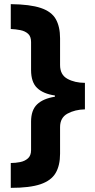

<svg xmlns="http://www.w3.org/2000/svg" viewBox="-20 -742 460 927"><path d="M32 45Q55 45 77.5 40.5Q100 36 115 22.5Q130 9 130 -17V-155Q130 -210 159 -238Q188 -266 245 -275V-281Q189 -289 159.5 -317Q130 -345 130 -404V-539Q130 -566 115.5 -579Q101 -592 78.5 -596.5Q56 -601 32 -602V-722Q125 -721 177 -703.5Q229 -686 249.5 -649.5Q270 -613 270 -557V-428Q270 -381 305.5 -361.5Q341 -342 390 -342V-214Q342 -213 306 -193.5Q270 -174 270 -128V0Q270 57 248.5 93.5Q227 130 175.5 147.5Q124 165 32 165Z"/></svg>

Font: Noto Sans Thai Looped UI ExtraBold
Style: Regular
Weight: 800
Designer: Cadson Demak Team
Foundry: Cadson Demak Co., Ltd.
Version: Version 1.000